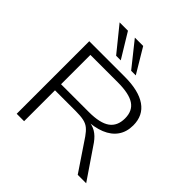

<svg xmlns="http://www.w3.org/2000/svg" viewBox="-239 -1131 1319 1319"><g transform="rotate(45 420.5 -472.0)"><path d="M122 0V-705H467Q602 -705 673.5 -655.5Q745 -606 745 -510Q745 -447 714 -402.5Q683 -358 624 -334Q565 -310 480 -307L490 -315L504 -314Q545 -312 577 -293Q609 -274 637 -235L797 0H715L565 -223Q544 -253 523.5 -270Q503 -287 473 -293.5Q443 -300 396 -300H194V0ZM194 -359H464Q572 -359 621.5 -394.5Q671 -430 671 -504Q671 -577 620.5 -610.5Q570 -644 461 -644H194ZM469 -765 326 -944H407L514 -765ZM323 -765 178 -944H259L368 -765Z"/></g></svg>

Font: Nunito Sans 10pt Expanded Light
Style: Regular
Weight: 300
Width: 7
Designer: Vernon Adams
Foundry: Vernon Adams
Version: Version 3.101;gftools[0.9.27]